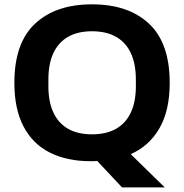

<svg xmlns="http://www.w3.org/2000/svg" viewBox="-20 -718 833 869"><path d="M532.3 130.2 419.9 10.3Q412.7 11.3 404.9 11.5Q397 11.6 389.7 11.6Q282.9 11.6 205.3 -27.6Q127.8 -66.7 86.4 -145.8Q45 -225 45 -343.2Q45 -523.1 138.6 -610.8Q232.2 -698.4 396.4 -698.4Q560.7 -698.4 654.4 -610.8Q748.1 -523.1 748.1 -343.2Q748.1 -218.4 702.1 -138.2Q656.2 -58 571.8 -20.2L725.7 130.2ZM396.4 -110Q461.1 -110 505.2 -135Q549.3 -160.1 572.1 -208.7Q594.9 -257.2 594.9 -326.9V-358Q594.9 -429.3 572.1 -477.8Q549.3 -526.3 505.2 -551.4Q461.1 -576.5 396.4 -576.5Q332 -576.5 288.2 -551.4Q244.3 -526.3 221.7 -477.8Q199 -429.3 199 -358V-326.9Q199 -257.2 221.7 -208.7Q244.3 -160.1 288.2 -135Q332 -110 396.4 -110Z"/></svg>

Font: Archivo Variable SemiBold
Style: Regular
Weight: 600
Designer: Hector Gatti
Foundry: Omnibus-Type
Version: Version 2.001